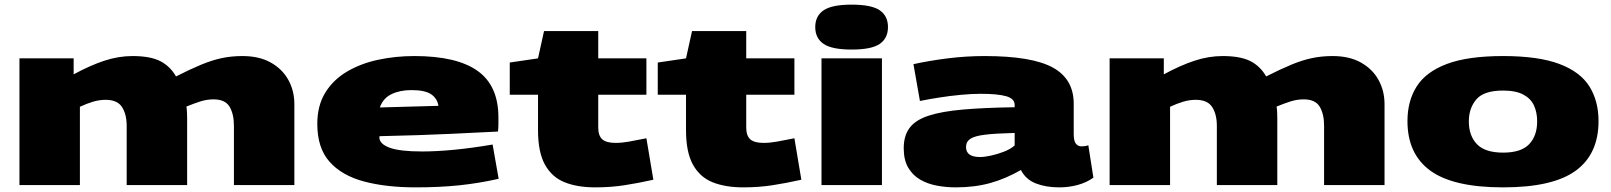

<svg xmlns="http://www.w3.org/2000/svg" viewBox="-20 -799 6957 829"><path d="M64 0V-547H298V-478Q370 -517 431 -537Q492 -557 552 -557Q628 -557 671 -535.5Q714 -514 740 -469Q801 -500 848 -519.5Q895 -539 937 -548Q979 -557 1027 -557Q1099 -557 1149 -529Q1199 -501 1225 -454Q1251 -407 1251 -349V0H990V-256Q990 -307 971 -338.5Q952 -370 902 -370Q873 -370 845 -361Q817 -352 785 -339Q787 -325 787.5 -311.5Q788 -298 788 -285V0H527V-256Q527 -305 507 -336.5Q487 -368 436 -368Q409 -368 382 -360Q355 -352 325 -338V0Z M1775 10Q1647 10 1551.5 -15.5Q1456 -41 1403 -100.5Q1350 -160 1350 -264Q1350 -343 1384.5 -399Q1419 -455 1478.5 -490Q1538 -525 1613 -541Q1688 -557 1769 -557Q1952 -557 2042 -493Q2132 -429 2132 -292Q2132 -280 2132 -262.5Q2132 -245 2130 -231Q2049 -227 1924 -221Q1799 -215 1619 -211Q1618 -209 1618 -205Q1619 -177 1663 -161Q1707 -145 1803 -145Q1865 -145 1942.5 -152.5Q2020 -160 2107 -175L2133 -27Q2049 -8 1964 1Q1879 10 1775 10ZM1620 -335Q1693 -337 1761.5 -339Q1830 -341 1873 -342Q1868 -374 1841.5 -392Q1815 -410 1756 -410Q1707 -410 1670.5 -392.5Q1634 -375 1620 -335Z M2550 10Q2473 10 2418 -12Q2363 -34 2333 -88Q2303 -142 2303 -237V-390H2181V-529L2303 -547L2329 -665H2563V-547H2771V-390H2563V-249Q2563 -213 2580.5 -197.5Q2598 -182 2638 -182Q2665 -182 2695.5 -187.5Q2726 -193 2771 -202L2801 -23Q2734 -8 2675 1Q2616 10 2550 10Z M3189 10Q3112 10 3057 -12Q3002 -34 2972 -88Q2942 -142 2942 -237V-390H2820V-529L2942 -547L2968 -665H3202V-547H3410V-390H3202V-249Q3202 -213 3219.5 -197.5Q3237 -182 3277 -182Q3304 -182 3334.5 -187.5Q3365 -193 3410 -202L3440 -23Q3373 -8 3314 1Q3255 10 3189 10Z M3657 -585Q3572 -585 3536 -609.5Q3500 -634 3500 -682Q3500 -730 3536 -754.5Q3572 -779 3657 -779Q3743 -779 3778.5 -754.5Q3814 -730 3814 -682Q3814 -634 3778.5 -609.5Q3743 -585 3657 -585ZM3527 0V-547H3788V0Z M3882 -159Q3882 -213 3907.5 -247Q3933 -281 3989.5 -299.5Q4046 -318 4137.5 -326Q4229 -334 4361 -336V-346Q4361 -373 4324.5 -383.5Q4288 -394 4214 -394Q4176 -394 4128 -389.5Q4080 -385 4033 -377.5Q3986 -370 3952 -363L3924 -522Q3992 -537 4071.5 -547Q4151 -557 4231 -557Q4435 -557 4525.5 -507.5Q4616 -458 4616 -351V-220Q4616 -190 4625.5 -178.5Q4635 -167 4649 -167Q4656 -167 4664 -168Q4672 -169 4679 -172L4701 -32Q4672 -11 4633.5 -0.5Q4595 10 4554 10Q4496 10 4452.5 -7Q4409 -24 4388 -65Q4322 -27 4255 -8.5Q4188 10 4106 10Q4065 10 4025 2.5Q3985 -5 3953 -23.5Q3921 -42 3901.5 -75Q3882 -108 3882 -159ZM4151 -164Q4151 -121 4212 -121Q4230 -121 4258 -127Q4286 -133 4314.5 -144Q4343 -155 4361 -171V-225Q4279 -223 4233.5 -217.5Q4188 -212 4169.5 -199.5Q4151 -187 4151 -164Z M4771 0V-547H5005V-478Q5077 -517 5138 -537Q5199 -557 5259 -557Q5335 -557 5378 -535.5Q5421 -514 5447 -469Q5508 -500 5555 -519.5Q5602 -539 5644 -548Q5686 -557 5734 -557Q5806 -557 5856 -529Q5906 -501 5932 -454Q5958 -407 5958 -349V0H5697V-256Q5697 -307 5678 -338.5Q5659 -370 5609 -370Q5580 -370 5552 -361Q5524 -352 5492 -339Q5494 -325 5494.5 -311.5Q5495 -298 5495 -285V0H5234V-256Q5234 -305 5214 -336.5Q5194 -368 5143 -368Q5116 -368 5089 -360Q5062 -352 5032 -338V0Z M6057 -276Q6057 -363 6097 -426Q6137 -489 6227.5 -523Q6318 -557 6470 -557Q6622 -557 6712.5 -523Q6803 -489 6842.5 -426Q6882 -363 6882 -276Q6882 -134 6783.5 -62Q6685 10 6470 10Q6255 10 6156 -62Q6057 -134 6057 -276ZM6322 -275Q6322 -213 6357 -176.5Q6392 -140 6470 -140Q6548 -140 6582.5 -176.5Q6617 -213 6617 -275Q6617 -313 6603.5 -343Q6590 -373 6557.5 -390.5Q6525 -408 6470 -408Q6387 -408 6354.5 -370Q6322 -332 6322 -275Z"/></svg>

Font: Georama Extra Expanded ExtraBold
Style: Regular
Weight: 800
Width: 8
Designer: Jean-Baptiste Levee
Foundry: Production Type
Version: Version 1.000